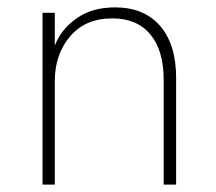

<svg xmlns="http://www.w3.org/2000/svg" viewBox="-20 -500 585 520"><path d="M95.2 -465.3H128.4V-376.5Q145.5 -420.9 187.5 -450.4Q229.5 -480 291.5 -480Q370.1 -480 413.6 -429.9Q457 -379.9 457 -288.6V0H423.3V-283.7Q423.3 -363.3 387.2 -406.7Q351.1 -450.2 284.2 -450.2Q211.4 -450.2 169.9 -401.6Q128.4 -353 128.4 -279.8V0H95.2Z"/></svg>

Font: Spartan MB ExtLt
Style: Regular
Weight: 200
Designer: Matt Bailey, Mirko Velimirovic
Foundry: Matt Bailey
Version: Version 1.005